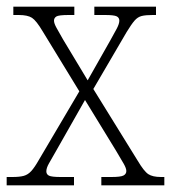

<svg xmlns="http://www.w3.org/2000/svg" viewBox="-21 -556 513 576"><path d="M-1 0V-25H16Q38 -25 50.5 -28.5Q63 -32 73 -43Q83 -54 96 -77L217 -282L107 -462Q88 -494 75 -502.5Q62 -511 35 -511H19V-536H202V-511H185Q155 -511 148 -506.5Q141 -502 141 -494Q141 -486 148.5 -472.5Q156 -459 168 -438L242 -315L310 -435Q322 -456 329.5 -470.5Q337 -485 337 -494Q337 -503 329 -507Q321 -511 294 -511H262V-536H447V-511H437Q416 -511 404 -508Q392 -505 382.5 -494Q373 -483 359 -460L259 -289L392 -74Q411 -42 424 -33.5Q437 -25 462 -25H472V0H283V-25H313Q341 -25 349.5 -29.5Q358 -34 358 -43Q358 -51 350 -65Q342 -79 327 -104L234 -256L146 -101Q134 -80 126 -66Q118 -52 118 -42Q118 -33 126 -29Q134 -25 161 -25H201V0Z"/></svg>

Font: Noto Serif Tamil SemiCondensed ExtraLight
Style: Italic
Weight: 200
Width: 4
Italic angle: -12°
Designer: Indian Type Foundry, Tom Grace, and the Monotype Design Team
Foundry: Monotype Imaging Inc.
Version: Version 2.003; ttfautohint (v1.8.4.7-5d5b)